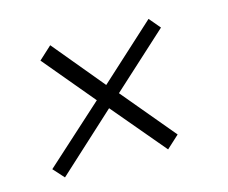

<svg xmlns="http://www.w3.org/2000/svg" viewBox="-63 -528 630 530"><g transform="rotate(-15 252.0 -262.5)"><path d="M35 -112 203 -264 81 -410 118 -444 239 -298 399 -444 426 -412 267 -267 394 -115 358 -82 230 -234 63 -81Z"/></g></svg>

Font: Bellota Light
Style: Italic
Weight: 300
Italic angle: -7.5°
Designer: Kemie Guaida
Foundry: Kemie Guaida
Version: Version 4.001